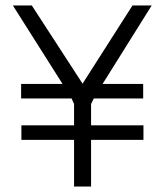

<svg xmlns="http://www.w3.org/2000/svg" viewBox="-20 -680 600 700"><path d="M241 -321 250 -301V-223H58V-170H250V0H312V-170H503V-223H312V-301L322 -321H502V-374H354L533 -660H463L281 -375L96 -660H27L208 -374H57V-321Z"/></svg>

Font: RazerF5 Light
Style: Regular
Weight: 300
Foundry: Razer Inc.
Version: Version 2